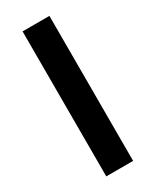

<svg xmlns="http://www.w3.org/2000/svg" viewBox="-181 -739 639 789"><g transform="rotate(-30 139.0 -344.0)"><path d="M202.6 -688V0H75.2V-688Z"/></g></svg>

Font: Arimo SemiBold
Style: Regular
Weight: 600
Designer: Steve Matteson
Foundry: Monotype Imaging Inc.
Version: Version 1.33